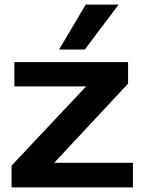

<svg xmlns="http://www.w3.org/2000/svg" viewBox="-20 -809 623 829"><path d="M30 0V-94L352 -436H42V-541H533V-448L214 -106H554V0ZM235 -595 350 -789H492L346 -595Z"/></svg>

Font: Georama SemiExpanded SemiBold
Style: Regular
Weight: 600
Width: 6
Designer: Jean-Baptiste Levee
Foundry: Production Type
Version: Version 1.001